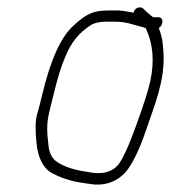

<svg xmlns="http://www.w3.org/2000/svg" viewBox="-20 -493 458 514"><path d="M370.9 -416C389.9 -375.2 393.7 -328.4 382.3 -275.6C377.2 -252 364.6 -212.3 344.3 -156.4C324.1 -100.5 307.6 -65 294.9 -50C276.9 -30.6 249.7 -24.9 213.2 -33C179.9 -37.5 153.2 -46.2 133.3 -59C118.5 -68.8 110.5 -85.5 109.3 -109C101.8 -167.9 109.7 -181.9 122.2 -235C133.2 -281.5 144.2 -317.2 155.2 -342C169.8 -378.8 192.6 -406.8 223.6 -426C233.3 -432 247.4 -435 265.9 -435H286.9C303.9 -435 320.3 -432.5 336 -427.5C348.3 -423.6 371.4 -419.3 370.9 -416ZM270.6 -465C230.5 -465 211.3 -456.2 178.5 -426C143.7 -396 115.1 -333.3 92.7 -238C88.6 -220.7 84.2 -203.8 79.4 -187.5C74.6 -171.2 74.1 -145.1 77.8 -109.1C81.6 -73.2 93.4 -47.8 113.2 -33C139.7 -17.6 169.8 -7.6 203.5 -3C218.2 -1 218.2 -1 232.8 1C266.3 3 294 -8 316.1 -32C334.7 -53.7 353.6 -92.9 372.7 -149.5C394.1 -213 421.7 -277.1 417.7 -350.2C415.6 -389.2 412.4 -397 405.2 -418C410.4 -421.3 413.5 -426 414.4 -432C416 -442 411.8 -447 401.8 -447H389.8C387.3 -448.3 381.7 -453 373 -461L363.4 -470C355 -477.2 339.8 -472.1 337.7 -459C318.3 -463 304.1 -465 295.1 -465Z"/></svg>

Font: MewTooHand
Style: Ita
Weight: 400
Designer: Mew Too, Robert Jablonski
Version: Version 0.77